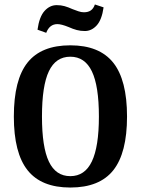

<svg xmlns="http://www.w3.org/2000/svg" viewBox="-20 -828 632 860"><path d="M42 -306Q42 -471 103.5 -548Q165 -625 295 -625Q425 -625 487 -547.5Q549 -470 549 -306Q549 -143 487.5 -65.5Q426 12 295 12Q165 12 103.5 -65.5Q42 -143 42 -306ZM423 -306Q423 -443 391.5 -508.5Q360 -574 295 -574Q230 -574 199 -509Q168 -444 168 -306Q168 -169 199 -104Q230 -39 295 -39Q360 -39 391.5 -105Q423 -171 423 -306ZM287 -707Q255 -720 237 -720Q202 -720 187 -681L148 -695Q156 -753 179.5 -779Q203 -805 234 -805Q253 -805 269 -800.5Q285 -796 305 -787Q318 -782 331 -777.5Q344 -773 356 -773Q375 -773 387 -781.5Q399 -790 405 -808L444 -795Q436 -739 413 -714Q390 -689 360 -689Q341 -689 324 -693.5Q307 -698 287 -707Z"/></svg>

Font: Arya
Style: Bold
Weight: 700
Designer: Eduardo Rodriguez Tunni, Modular Infotech
Foundry: Eduardo Rodriguez Tunni, Modular Infotech
Version: Version 1.002